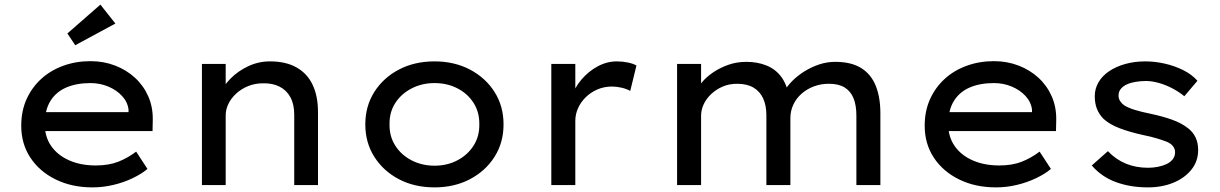

<svg xmlns="http://www.w3.org/2000/svg" viewBox="-20 -802 5285 832"><path d="M381 10Q291 10 221 -24.5Q151 -59 111.5 -119Q72 -179 72 -257Q72 -321 95 -372Q118 -423 158.5 -460Q199 -497 254 -517Q309 -537 372 -537Q429 -537 478.5 -518Q528 -499 565 -465Q602 -431 622.5 -384.5Q643 -338 642 -282L641 -234H156L133 -316H552L537 -303V-327Q533 -360 509 -386Q485 -412 449 -427Q413 -442 372 -442Q312 -442 267.5 -423Q223 -404 198.5 -364.5Q174 -325 174 -264Q174 -209 202 -169Q230 -129 280 -107Q330 -85 395 -85Q451 -85 492 -101Q533 -117 570 -145L619 -70Q593 -48 554 -29.5Q515 -11 470.5 -0.5Q426 10 381 10ZM306 -606 272 -657 415 -782 480 -700Z M855 0V-525H958V-401L932 -393Q947 -429 979 -461.5Q1011 -494 1055.5 -515Q1100 -536 1150 -536Q1219 -536 1265.5 -509.5Q1312 -483 1335 -434Q1358 -385 1358 -316V0H1255V-305Q1255 -350 1238.5 -380.5Q1222 -411 1191.5 -426.5Q1161 -442 1120 -441Q1085 -441 1055.5 -429Q1026 -417 1004 -397Q982 -377 970 -352.5Q958 -328 958 -302V0H907Q889 0 876 0Q863 0 855 0Z M1863 10Q1776 10 1708.5 -25.5Q1641 -61 1602 -122.5Q1563 -184 1563 -263Q1563 -342 1602 -403.5Q1641 -465 1708.5 -500.5Q1776 -536 1863 -536Q1949 -536 2016.5 -500.5Q2084 -465 2123 -403.5Q2162 -342 2162 -263Q2162 -184 2123 -122.5Q2084 -61 2016.5 -25.5Q1949 10 1863 10ZM1863 -84Q1918 -84 1962.5 -107.5Q2007 -131 2032.5 -171.5Q2058 -212 2057 -263Q2058 -315 2032.5 -355.5Q2007 -396 1962.5 -419Q1918 -442 1863 -442Q1808 -442 1763 -418.5Q1718 -395 1692.5 -355Q1667 -315 1668 -263Q1667 -212 1692.5 -171.5Q1718 -131 1763 -107.5Q1808 -84 1863 -84Z M2369 0V-525H2473V-350L2455 -376Q2468 -420 2499 -456.5Q2530 -493 2570 -514.5Q2610 -536 2653 -536Q2678 -536 2701.5 -531Q2725 -526 2738 -518L2711 -408Q2695 -417 2673.5 -422Q2652 -427 2632 -427Q2598 -427 2569 -414.5Q2540 -402 2518.5 -381Q2497 -360 2485 -333.5Q2473 -307 2473 -278V0Z M2914 0V-525H3018V-397L2991 -393Q2999 -417 3019 -442Q3039 -467 3069 -487.5Q3099 -508 3135.5 -521Q3172 -534 3214 -534Q3263 -534 3302 -518Q3341 -502 3365.5 -469Q3390 -436 3398 -387L3374 -393L3381 -410Q3393 -431 3414.5 -452.5Q3436 -474 3465.5 -492.5Q3495 -511 3529 -522.5Q3563 -534 3599 -534Q3669 -534 3712 -507Q3755 -480 3775 -430Q3795 -380 3795 -311V0H3691V-301Q3691 -346 3678.5 -376.5Q3666 -407 3640 -423Q3614 -439 3572 -439Q3537 -439 3506.5 -427.5Q3476 -416 3453 -395.5Q3430 -375 3417.5 -348Q3405 -321 3405 -290V0H3301V-303Q3301 -345 3287 -375.5Q3273 -406 3245 -422.5Q3217 -439 3174 -439Q3140 -439 3112 -427Q3084 -415 3062.5 -395Q3041 -375 3029.5 -350.5Q3018 -326 3018 -300V0Z M4296 10Q4206 10 4136 -24.5Q4066 -59 4026.5 -119Q3987 -179 3987 -257Q3987 -321 4010 -372Q4033 -423 4073.5 -460Q4114 -497 4169 -517Q4224 -537 4287 -537Q4344 -537 4393.5 -518Q4443 -499 4480 -465Q4517 -431 4537.5 -384.5Q4558 -338 4557 -282L4556 -234H4071L4048 -316H4467L4452 -303V-327Q4448 -360 4424 -386Q4400 -412 4364 -427Q4328 -442 4287 -442Q4227 -442 4182.5 -423Q4138 -404 4113.5 -364.5Q4089 -325 4089 -264Q4089 -209 4117 -169Q4145 -129 4195 -107Q4245 -85 4310 -85Q4366 -85 4407 -101Q4448 -117 4485 -145L4534 -70Q4508 -48 4469 -29.5Q4430 -11 4385.5 -0.5Q4341 10 4296 10Z M4954 10Q4878 10 4815.5 -13Q4753 -36 4711 -85L4781 -147Q4815 -111 4858.5 -93Q4902 -75 4955 -75Q4976 -75 4997 -79Q5018 -83 5035 -91Q5052 -99 5062 -112Q5072 -125 5072 -142Q5072 -171 5038 -187Q5020 -194 4994 -202Q4968 -210 4933 -217Q4874 -230 4831 -246.5Q4788 -263 4762 -287Q4743 -306 4733.5 -330Q4724 -354 4724 -385Q4724 -418 4740.5 -446Q4757 -474 4787 -494Q4817 -514 4857 -525Q4897 -536 4943 -536Q4984 -536 5026.5 -526.5Q5069 -517 5106.5 -498.5Q5144 -480 5169 -452L5112 -385Q5089 -404 5060.5 -419Q5032 -434 5002 -442.5Q4972 -451 4946 -451Q4924 -451 4902 -447.5Q4880 -444 4863.5 -436.5Q4847 -429 4837 -417Q4827 -405 4827 -388Q4827 -375 4833.5 -364.5Q4840 -354 4851 -346Q4868 -335 4897 -326Q4926 -317 4966 -309Q5018 -298 5058.5 -283.5Q5099 -269 5126 -248Q5149 -231 5160.5 -207Q5172 -183 5172 -152Q5172 -103 5142.5 -66.5Q5113 -30 5064 -10Q5015 10 4954 10Z"/></svg>

Font: Lexend Exa
Style: Regular
Weight: 400
Designer: Bonnie Shaver-Troup, Thomas Jockin
Foundry: Lexend
Version: Version 1.007